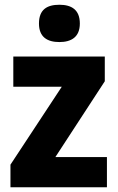

<svg xmlns="http://www.w3.org/2000/svg" viewBox="-20 -788 495 808"><path d="M230 -768C178 -768 144 -748 144 -689C144 -632 179 -611 230 -611C280 -611 316 -632 316 -689C316 -747 281 -768 230 -768ZM430 0V-127H213L421 -446V-550H36V-423H240L24 -95V0Z"/></svg>

Font: Noto Sans Lao Looped SemiCondensed ExtraBold
Style: Regular
Weight: 800
Width: 4
Designer: Mark Frömberg, Ben Mitchell
Foundry: The Fontpad Ltd
Version: Version 1.002